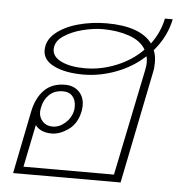

<svg xmlns="http://www.w3.org/2000/svg" viewBox="-47 -642 639 687"><g transform="rotate(5 273.0 -299.0)"><path d="M488 -482Q496 -463 496 -438Q496 -418 492 -401L411 0H25L70 -224Q80 -274 108 -302.5Q136 -331 183 -331Q214 -331 233 -312Q252 -293 252 -262Q252 -256 250 -242Q241 -197 210 -175Q179 -153 150 -153Q110 -153 91 -178L60 -26H385L464 -410Q467 -424 467 -436Q467 -448 464 -458Q420 -417 361.5 -395Q303 -373 244 -373Q180 -373 139.5 -392.5Q99 -412 99 -448Q99 -484 130 -510Q161 -536 210 -549.5Q259 -563 312 -563Q433 -563 476 -505Q508 -548 518 -598H546Q533 -534 488 -482ZM455 -481Q437 -512 394.5 -526.5Q352 -541 300 -541Q267 -541 227.5 -531Q188 -521 159.5 -501.5Q131 -482 131 -454Q131 -427 163.5 -411.5Q196 -396 248 -396Q305 -396 360.5 -418.5Q416 -441 455 -481ZM102 -227Q102 -206 115.5 -192Q129 -178 151 -178Q175 -178 196 -196.5Q217 -215 223 -242Q224 -247 224 -257Q224 -279 212 -293Q200 -307 178 -307Q147 -307 128 -288.5Q109 -270 104 -242Q102 -232 102 -227Z"/></g></svg>

Font: Taviraj Thin
Style: Italic
Weight: 250
Italic angle: -12°
Designer: Katatrad Team
Foundry: CadsonDemak
Version: Version 1.001